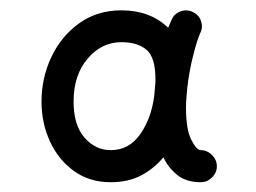

<svg xmlns="http://www.w3.org/2000/svg" viewBox="-20 -764 502 377"><path d="M197.3 -406.2Q155.8 -406.2 125.2 -428.2Q94.7 -450.2 78.1 -486.3Q61.5 -522.5 61.5 -564.5Q61.5 -610.8 80.8 -651.9Q100.1 -692.9 135.5 -718.3Q170.9 -743.7 218.3 -743.7Q274.9 -743.7 310.1 -709.5Q314 -718.8 317.4 -726.1Q322.8 -737.8 335.2 -741.9Q347.7 -746.1 358.9 -740.2Q370.6 -734.9 374.8 -722.4Q378.9 -710 373 -698.7Q367.2 -686 359.4 -655.5Q351.6 -625 347.7 -591.3Q347.2 -582.5 346.2 -573.7Q345.2 -563.5 345.2 -553.7Q345.2 -509.3 355.7 -489.3Q366.2 -469.2 374 -469.2Q386.7 -469.2 396.2 -459.7Q405.8 -450.2 405.8 -437.5Q405.8 -424.8 396.2 -415.5Q386.7 -406.2 374 -406.2Q345.7 -406.2 328.1 -420.4Q310.5 -434.6 300.8 -455.1Q283.2 -433.6 257.8 -419.9Q232.4 -406.2 197.3 -406.2ZM197.3 -469.2Q233.4 -469.2 255.1 -500.2Q276.9 -531.2 282.7 -574.7Q283.7 -587.9 285.2 -601.6Q285.2 -605 285.2 -608.9Q285.2 -651.4 267.6 -666.3Q250 -681.2 218.3 -681.2Q179.7 -681.2 152.1 -648.9Q124.5 -616.7 124.5 -564.5Q124.5 -518.1 146 -493.7Q167.5 -469.2 197.3 -469.2Z"/></svg>

Font: Mikhak-DS1-FD Bold
Style: Bold
Weight: 700
Designer: Amin Abedi
Version: Version 3.2